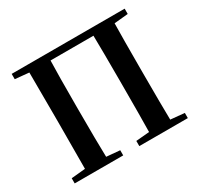

<svg xmlns="http://www.w3.org/2000/svg" viewBox="-153 -913 1142 1101"><g transform="rotate(-30 418.5 -362.5)"><path d="M43.9 0V-34.2L136.7 -43Q137.7 -139.6 137.7 -337.9V-385.7Q137.7 -582 136.7 -680.7L44.9 -689.5V-724.6H793V-689.5L701.2 -680.7Q699.2 -583 699.2 -385.7V-337.9Q699.2 -140.6 701.2 -43L793 -34.2V0H471.7V-34.2L560.5 -42Q562.5 -139.6 562.5 -355.5V-385.7Q562.5 -582 560.5 -679.7H276.4Q273.4 -583 273.4 -385.7V-355.5Q273.4 -140.6 276.4 -42L365.2 -34.2V0Z"/></g></svg>

Font: Bpmf GenRyu Min B
Style: B
Weight: 700
Foundry: But Ko
Version: Version 1.320